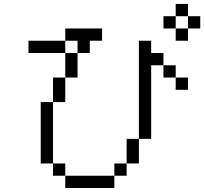

<svg xmlns="http://www.w3.org/2000/svg" viewBox="-20 -895 1040 978"><path d="M937.5 -437.5V-500H875V-437.5ZM500 -687.5V-750H312.5V-687.5H125V-625H312.5Q312.5 -625 312.5 -500H250Q250 -500 250 -375H187.5V-62.5H250V0H312.5V62.5H562.5V0H312.5V-62.5H250V-375H312.5Q312.5 -375 312.5 -500H375Q375 -500 375 -625H312.5V-687.5H375V-625H437.5V-687.5ZM1000 -750V-812.5H937.5V-750H875V-687.5H937.5V-750ZM562.5 0H625V-62.5H562.5ZM625 -62.5H687.5Q687.5 -62.5 687.5 -187.5H625Q625 -187.5 625 -62.5ZM687.5 -187.5H750Q750 -187.5 750 -562.5H812.5V-500H875V-562.5H812.5V-625H750V-687.5H687.5Q687.5 -687.5 687.5 -187.5ZM875 -750V-812.5H812.5V-750ZM875 -812.5H937.5V-875H875Z"/></svg>

Font: BFUnifontExMono
Style: Regular
Weight: 500
Version: Version 15.0.06